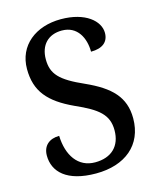

<svg xmlns="http://www.w3.org/2000/svg" viewBox="-111 -803 735 891"><g transform="rotate(-15 257.0 -357.0)"><path d="M240 10C380 10 472 -65 472 -193C472 -296 413 -353 298 -405C185 -455 151 -491 151 -562C151 -630 191 -672 257 -672C332 -672 363 -607 363 -542C418 -542 448 -566 448 -610C448 -667 384 -724 266 -724C145 -724 55 -654 55 -541C55 -434 107 -373 224 -319C330 -272 374 -237 374 -162C374 -86 328 -41 249 -41C167 -41 122 -109 119 -203C72 -203 40 -177 40 -129C40 -51 100 10 240 10Z"/></g></svg>

Font: Noto Serif Myanmar SemiCondensed Medium
Style: Regular
Weight: 500
Width: 4
Designer: Ben Mitchell and the Monotype Design Team
Foundry: Monotype Imaging Inc.
Version: Version 2.106